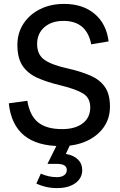

<svg xmlns="http://www.w3.org/2000/svg" viewBox="-20 -740 615 983"><path d="M292 8Q48 8 25 -211L120 -224Q132 -149 174.5 -114Q217 -79 298 -79Q365 -79 403.5 -108.5Q442 -138 442 -190Q442 -239 405 -261.5Q368 -284 290 -303Q222 -319 172.5 -341Q123 -363 96 -402.5Q69 -442 69 -510Q69 -571 100 -618.5Q131 -666 185 -693Q239 -720 308 -720Q404 -720 464.5 -669Q525 -618 536 -528L447 -513Q424 -633 305 -633Q244 -633 207 -600.5Q170 -568 170 -515Q170 -460 208 -433.5Q246 -407 329 -389Q395 -374 443 -353Q491 -332 517 -295Q543 -258 543 -194Q543 -134 511 -88.5Q479 -43 422.5 -17.5Q366 8 292 8ZM273 223Q241 223 214 216.5Q187 210 166 200L189 149Q229 167 272 167Q294 167 308 157.5Q322 148 322 130Q322 99 271 99H223L281 -18H348L317 48Q357 55 379 76.5Q401 98 401 131Q401 172 366 197.5Q331 223 273 223Z"/></svg>

Font: Livvic Medium
Style: Regular
Weight: 500
Designer: Jacques Le Bailly, Baron von Fonthausen
Version: Version 1.001; ttfautohint (v1.8.2)